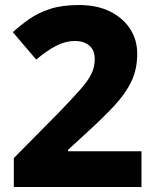

<svg xmlns="http://www.w3.org/2000/svg" viewBox="-20 -744 618 764"><path d="M543 0H35V-115L212 -294Q266 -350 298 -386Q330 -422 343.5 -449.5Q357 -477 357 -508Q357 -545 335 -563Q313 -581 278 -581Q241 -581 204 -562Q167 -543 124 -507L31 -616Q62 -644 97 -668.5Q132 -693 179.5 -708.5Q227 -724 294 -724Q366 -724 417.5 -698.5Q469 -673 497.5 -629.5Q526 -586 526 -530Q526 -469 503 -420.5Q480 -372 435 -323.5Q390 -275 325 -216L251 -148V-142H543Z"/></svg>

Font: Noto Sans Gujarati ExtraBold
Style: Regular
Weight: 800
Designer: Jelle Bosma - Monotype Design Team, Universal Thirst
Foundry: Monotype Imaging Inc.
Version: Version 2.106; ttfautohint (v1.8.4.7-5d5b)